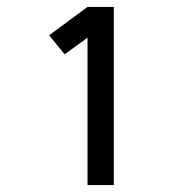

<svg xmlns="http://www.w3.org/2000/svg" viewBox="-20 -833 540 555"><path d="M233 -298V-724L167 -676L122 -731L233 -813H309V-298Z"/></svg>

Font: Iosevka SS01
Style: Regular
Weight: 400
Monospace: yes
Designer: Belleve Invis
Foundry: Belleve Invis
Version: 2.3.3; ttfautohint (v1.8.3)